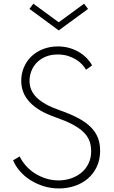

<svg xmlns="http://www.w3.org/2000/svg" viewBox="-20 -1018 623 1052"><path d="M303.2 14.5Q259.5 14.5 219.8 2.3Q180 -10 147 -30.9Q114.1 -51.8 89.5 -79.8Q65 -107.7 51.8 -139.5L87.7 -160.9Q101.4 -132.7 123.2 -108.6Q145 -84.5 173 -67Q200.9 -49.5 233.4 -39.5Q265.9 -29.5 300.5 -29.5Q335 -29.5 367.3 -40Q399.5 -50.5 424.5 -70.7Q449.5 -90.9 464.5 -120.9Q479.5 -150.9 479.5 -190Q479.5 -222.3 469.1 -248.4Q458.6 -274.5 435 -296.6Q411.4 -318.6 373.4 -338.2Q335.5 -357.7 280.5 -376.8Q96.4 -441.4 96.4 -575Q96.4 -615.5 111.4 -650Q126.4 -684.5 153 -709.8Q179.5 -735 216.6 -749.3Q253.6 -763.6 297.7 -763.6Q333.2 -763.6 363.2 -754.3Q393.2 -745 416.8 -730.2Q440.5 -715.5 457.7 -696.8Q475 -678.2 484.5 -659.5L451.4 -635.9Q442.7 -651.4 428.4 -666.4Q414.1 -681.4 394.3 -693.2Q374.5 -705 350 -712.3Q325.5 -719.5 296.4 -719.5Q259.1 -719.5 230.5 -707.5Q201.8 -695.5 182 -675.5Q162.3 -655.5 152 -629.1Q141.8 -602.7 141.8 -574.5Q141.8 -522.3 181.1 -483.4Q220.5 -444.5 304.1 -415Q363.2 -394.5 405.7 -372.3Q448.2 -350 475.5 -323.4Q502.7 -296.8 515.7 -264.8Q528.6 -232.7 528.6 -192.3Q528.6 -142.7 510.2 -104.1Q491.8 -65.5 460.9 -39.1Q430 -12.7 389.1 0.9Q348.2 14.5 303.2 14.5ZM301.8 -851.4 141.4 -969.1 162.7 -997.7 301.8 -895.9 440.9 -997.7 462.3 -969.1Z"/></svg>

Font: Spartan Light
Style: Regular
Weight: 300
Designer: Matt Bailey, Mirko Velimirovic
Foundry: Matt Bailey
Version: Version 1.005